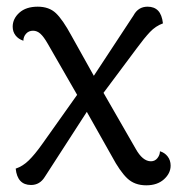

<svg xmlns="http://www.w3.org/2000/svg" viewBox="-20 -541 541 575"><path d="M491 -45Q491 -22 471 -4Q451 14 418 14Q383 14 361 -7Q339 -28 315 -73L240 -206L114 -11Q99 13 73 13Q32 13 27 -36Q48 -43 66 -60.5Q84 -78 106 -109L211 -257L123 -410Q111 -431 101 -440Q91 -449 79 -449Q66 -449 58 -440Q50 -431 50 -419Q35 -424 26.5 -435Q18 -446 18 -461Q18 -485 38 -503Q58 -521 93 -521Q127 -521 147.5 -501.5Q168 -482 194 -434L261 -314L380 -495Q394 -521 422 -521Q442 -521 453.5 -509Q465 -497 468 -471Q446 -463 429 -445Q412 -427 390 -397L290 -263L386 -96Q407 -58 432 -58Q444 -58 451.5 -67.5Q459 -77 459 -88Q473 -84 482 -72.5Q491 -61 491 -45Z"/></svg>

Font: Arima Madurai
Style: Regular
Weight: 400
Designer: Joana Correia and Natanael Gama
Foundry: NDISCOVER
Version: Version 1.019